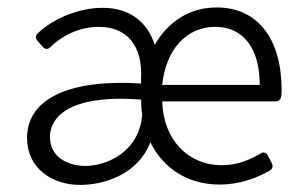

<svg xmlns="http://www.w3.org/2000/svg" viewBox="-20 -492 825 523"><path d="M747.1 -247.1C747.1 -386.7 681.6 -471.7 570.3 -471.7C497.1 -471.7 439.5 -434.6 401.4 -370.1C381.8 -430.7 335 -470.7 259.8 -470.7C194.3 -470.7 125 -441.4 83 -401.4C75.2 -394.5 76.2 -387.7 83 -379.9L96.7 -364.3C103.5 -356.4 111.3 -357.4 118.2 -364.3C151.4 -397.5 200.2 -418.9 249 -418.9C326.2 -418.9 369.1 -367.2 364.3 -277.3V-264.6C158.2 -277.3 53.7 -217.8 53.7 -116.2C53.7 -33.2 122.1 11.7 198.2 11.7C263.7 11.7 355.5 -16.6 389.6 -104.5C423.8 -35.2 489.3 10.7 578.1 10.7C636.7 10.7 681.6 -8.8 714.8 -27.3C722.7 -32.2 724.6 -40 719.7 -48.8L710 -67.4C705.1 -77.1 697.3 -79.1 688.5 -73.2C657.2 -54.7 624 -42 584 -42C493.2 -42 424.8 -110.4 421.9 -215.8H729.5C739.3 -215.8 745.1 -220.7 746.1 -230.5C747.1 -236.3 747.1 -240.2 747.1 -247.1ZM421.9 -260.7C431.6 -357.4 488.3 -418.9 566.4 -418.9C640.6 -418.9 687.5 -363.3 687.5 -260.7ZM212.9 -40C164.1 -40 116.2 -64.5 116.2 -118.2C116.2 -186.5 192.4 -234.4 364.3 -220.7C364.3 -207 365.2 -193.4 367.2 -180.7C360.4 -77.1 268.6 -40 212.9 -40Z"/></svg>

Font: Ed Sans Neue Light
Style: Regular
Weight: 300
Designer: Stephen Hutchings
Version: Version 1.004;PS 001.004;hotconv 1.0.88;makeotf.lib2.5.64775